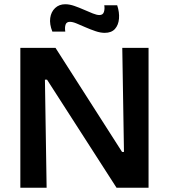

<svg xmlns="http://www.w3.org/2000/svg" viewBox="-20 -886 797 906"><path d="M76 0V-660H242L556 -169H565L557 -660H681V0H530L202 -510H192L200 0ZM474 -731Q454 -731 430.5 -739Q407 -747 384 -757Q361 -767 342 -775Q323 -783 310 -783Q294 -783 289.5 -770Q285 -757 288 -737H227Q213 -772 217 -801Q221 -830 240 -848Q259 -866 288 -866Q308 -866 331 -858Q354 -850 376.5 -840Q399 -830 418 -822.5Q437 -815 449 -815Q466 -815 470.5 -830Q475 -845 472 -861H533Q544 -828 541.5 -798Q539 -768 522.5 -749.5Q506 -731 474 -731Z"/></svg>

Font: Bricolage Grotesque 18pt SemiBold
Style: Regular
Weight: 600
Version: Version 1.001;gftools[0.9.33.dev8+g029e19f]